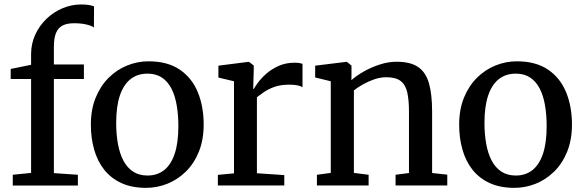

<svg xmlns="http://www.w3.org/2000/svg" viewBox="-20 -850 2674 880"><path d="M38.5 0.5V-49L122.5 -57.5V-488H29V-534L122.5 -553V-602Q122.5 -649.5 141.5 -691Q160.5 -732.5 192.8 -763.5Q225 -794.5 266.2 -812Q307.5 -829.5 351.5 -829.5Q375.5 -829.5 389 -826.8Q402.5 -824 411 -821L410.5 -724Q401.5 -731.5 377 -737.5Q352.5 -743.5 319.5 -743.5Q287.5 -743.5 267.2 -733.2Q247 -723 237 -699.5Q227 -676 227 -635.5V-554.5H364.5V-488H227V-56.5L337 -49V0.5Z M396.5 -278.5Q396.5 -349 418.8 -403Q441 -457 478.5 -494Q516 -531 563.2 -550Q610.5 -569 660.5 -569Q748 -569 804 -530.8Q860 -492.5 886.8 -427Q913.5 -361.5 913.5 -279.5Q913.5 -209 891.5 -154.8Q869.5 -100.5 831.8 -63.5Q794 -26.5 747 -7.8Q700 11 649.5 11Q584 11 536.2 -11Q488.5 -33 457.5 -72.2Q426.5 -111.5 411.5 -164.5Q396.5 -217.5 396.5 -278.5ZM656 -45.5Q701 -45.5 732.5 -70.5Q764 -95.5 780.8 -145.8Q797.5 -196 797.5 -271.5Q797.5 -323 790 -367Q782.5 -411 765.8 -443.8Q749 -476.5 722 -494.5Q695 -512.5 656 -512.5Q610.5 -512.5 578.5 -487.5Q546.5 -462.5 529.5 -412.5Q512.5 -362.5 512.5 -286.5Q512.5 -234.5 520.5 -190.5Q528.5 -146.5 545.5 -114Q562.5 -81.5 590 -63.5Q617.5 -45.5 656 -45.5Z M978.5 0V-48.5L1052.5 -55.5V-477.5L981 -494.5V-549L1118.5 -566.5H1121.5L1143 -549.5V-530.5L1140.5 -442.5H1143Q1147.5 -450.5 1161.5 -470Q1175.5 -489.5 1199 -510.8Q1222.5 -532 1255.5 -547.2Q1288.5 -562.5 1330 -562.5Q1344.5 -562.5 1353 -561Q1361.5 -559.5 1366.5 -557.5V-450Q1361 -454.5 1346 -458.2Q1331 -462 1307 -462Q1266.5 -462 1238 -451.8Q1209.5 -441.5 1190.2 -428.2Q1171 -415 1157.5 -404.5V-56L1283 -47.5V0Z M1496 -57.5V-477.5L1424.5 -495V-549L1567 -566.5H1570L1591 -549.5V-507.5L1590.5 -482.5Q1612 -502 1646 -521.5Q1680 -541 1719.5 -554Q1759 -567 1798 -567Q1861 -567 1896.2 -543Q1931.5 -519 1946 -468.5Q1960.5 -418 1960.5 -338.5V-57L2030 -49.5V0H1793V-49L1854.5 -57V-337.5Q1854.5 -392 1846.5 -427Q1838.5 -462 1816 -479Q1793.5 -496 1750.5 -496Q1724 -496 1696.5 -486.8Q1669 -477.5 1644.5 -463.8Q1620 -450 1602 -436V-57.5L1669.5 -49V0H1432.5V-49Z M2084.5 -278.5Q2084.5 -349 2106.8 -403Q2129 -457 2166.5 -494Q2204 -531 2251.2 -550Q2298.5 -569 2348.5 -569Q2436 -569 2492 -530.8Q2548 -492.5 2574.8 -427Q2601.5 -361.5 2601.5 -279.5Q2601.5 -209 2579.5 -154.8Q2557.5 -100.5 2519.8 -63.5Q2482 -26.5 2435 -7.8Q2388 11 2337.5 11Q2272 11 2224.2 -11Q2176.5 -33 2145.5 -72.2Q2114.5 -111.5 2099.5 -164.5Q2084.5 -217.5 2084.5 -278.5ZM2344 -45.5Q2389 -45.5 2420.5 -70.5Q2452 -95.5 2468.8 -145.8Q2485.5 -196 2485.5 -271.5Q2485.5 -323 2478 -367Q2470.5 -411 2453.8 -443.8Q2437 -476.5 2410 -494.5Q2383 -512.5 2344 -512.5Q2298.5 -512.5 2266.5 -487.5Q2234.5 -462.5 2217.5 -412.5Q2200.5 -362.5 2200.5 -286.5Q2200.5 -234.5 2208.5 -190.5Q2216.5 -146.5 2233.5 -114Q2250.5 -81.5 2278 -63.5Q2305.5 -45.5 2344 -45.5Z"/></svg>

Font: Merriweather 20pt
Style: Regular
Weight: 400
Version: Version 2.100